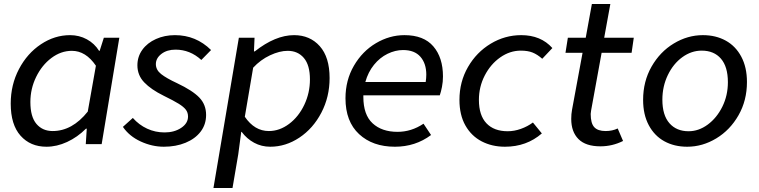

<svg xmlns="http://www.w3.org/2000/svg" viewBox="-20 -726 3825 967"><path d="M34 -204Q34 -299 75.5 -378Q117 -457 186 -503Q255 -549 333 -549Q379 -549 417.5 -528Q456 -507 479 -470H482L503 -536H581L492 0H412L417 -78H413Q370 -35 318 -11Q266 13 214 13Q133 13 83.5 -42.5Q34 -98 34 -204ZM422 -164 463 -395Q412 -470 342 -470Q287 -470 239 -434Q191 -398 162 -338.5Q133 -279 133 -212Q133 -138 163.5 -102Q194 -66 245 -66Q344 -66 422 -164Z M599 -87 649 -132Q680 -97 721 -78Q762 -59 809 -59Q858 -59 892.5 -82Q927 -105 927 -139Q927 -159 916 -173.5Q905 -188 880 -203.5Q855 -219 804 -244Q741 -275 706.5 -311Q672 -347 672 -397Q672 -441 697 -475.5Q722 -510 765.5 -529.5Q809 -549 861 -549Q967 -549 1043 -474L994 -424Q937 -476 864 -476Q821 -476 793 -454.5Q765 -433 765 -403Q765 -374 791.5 -353Q818 -332 872 -307Q950 -270 984 -234.5Q1018 -199 1018 -147Q1018 -99 990.5 -63Q963 -27 914.5 -7Q866 13 805 13Q746 13 688.5 -13.5Q631 -40 599 -87Z M1183 -536H1262L1259 -467H1263Q1367 -549 1461 -549Q1541 -549 1590.5 -493.5Q1640 -438 1640 -333Q1640 -238 1598.5 -158.5Q1557 -79 1488 -33Q1419 13 1341 13Q1297 13 1260 -7Q1223 -27 1197 -62H1195L1180 51L1151 221H1055ZM1541 -326Q1541 -398 1510.5 -434Q1480 -470 1429 -470Q1388 -470 1340 -447.5Q1292 -425 1255 -385L1213 -138Q1262 -66 1334 -66Q1388 -66 1436 -102Q1484 -138 1512.5 -198Q1541 -258 1541 -326Z M1720 -231Q1720 -322 1762.5 -395Q1805 -468 1873.5 -508.5Q1942 -549 2017 -549Q2114 -549 2162.5 -492.5Q2211 -436 2211 -341Q2211 -314 2206 -288.5Q2201 -263 2195 -246H1810V-238Q1810 -148 1856.5 -105Q1903 -62 1982 -62Q2052 -62 2113 -103L2151 -46Q2072 13 1969 13Q1857 13 1788.5 -50.5Q1720 -114 1720 -231ZM2124 -313Q2127 -333 2127 -350Q2127 -406 2097.5 -440Q2068 -474 2010 -474Q1971 -474 1932 -455Q1893 -436 1863.5 -399.5Q1834 -363 1820 -313Z M2294 -223Q2294 -314 2337 -388.5Q2380 -463 2451.5 -506Q2523 -549 2605 -549Q2704 -549 2762 -484L2711 -430Q2686 -452 2662 -461.5Q2638 -471 2603 -471Q2548 -471 2499.5 -437Q2451 -403 2421.5 -346Q2392 -289 2392 -223Q2392 -145 2430 -105Q2468 -65 2537 -65Q2570 -65 2603.5 -77Q2637 -89 2664 -109L2709 -54Q2632 13 2523 13Q2458 13 2406 -14Q2354 -41 2324 -94Q2294 -147 2294 -223Z M2857 -127Q2857 -152 2861 -173L2914 -460H2828L2840 -536H2930L2961 -706H3054L3023 -536H3172L3161 -460H3010L2957 -169Q2956 -161 2955 -152Q2955 -105 2973 -85.5Q2991 -66 3030 -66Q3064 -66 3091 -79L3118 -16Q3064 11 3004 11Q2930 11 2893.5 -25.5Q2857 -62 2857 -127Z M3219 -223Q3219 -316 3261.5 -390.5Q3304 -465 3373.5 -507Q3443 -549 3520 -549Q3585 -549 3635 -521.5Q3685 -494 3713.5 -440.5Q3742 -387 3742 -313Q3742 -220 3699.5 -145.5Q3657 -71 3587.5 -29Q3518 13 3441 13Q3376 13 3326 -14.5Q3276 -42 3247.5 -95.5Q3219 -149 3219 -223ZM3646 -312Q3646 -390 3611 -430.5Q3576 -471 3514 -471Q3462 -471 3416.5 -438Q3371 -405 3343.5 -348Q3316 -291 3316 -224Q3316 -146 3351.5 -105.5Q3387 -65 3448 -65Q3499 -65 3544.5 -98.5Q3590 -132 3618 -188.5Q3646 -245 3646 -312Z"/></svg>

Font: Nebula Sans Medium
Style: Regular
Weight: 500
Italic angle: -9°
Designer: Paul D. Hunt for Adobe (as Source Sans)
Foundry: Nebula Entertainment & Broadcasting LLC
Version: Version 1.010